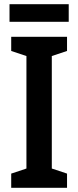

<svg xmlns="http://www.w3.org/2000/svg" viewBox="-20 -888 370 908"><path d="M305 -868H25V-785H305ZM297 0V-67L225 -91V-623L297 -647V-714H33V-647L105 -623V-91L33 -67V0Z"/></svg>

Font: Noto Sans Ethiopic Cond SemBd
Style: Regular
Weight: 600
Width: 3
Designer: Monotype Design Team
Foundry: Monotype Imaging Inc.
Version: Version 2.102